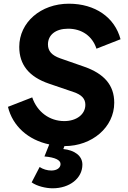

<svg xmlns="http://www.w3.org/2000/svg" viewBox="-20 -777 690 1037"><path d="M330 12C476 12 597 -89 597 -222C597 -317 543 -379 434 -417L305 -462C260 -478 239 -501 239 -537C239 -589 281 -622 348 -622C422 -622 479 -582 501 -514L631 -565C600 -683 494 -757 352 -757C200 -757 84 -656 84 -524C84 -428 136 -362 245 -325L377 -280C422 -265 441 -243 441 -211C441 -160 394 -123 327 -123C248 -123 181 -172 154 -251L23 -200C48 -96 132 -21 246 3L220 68C279 73 307 88 307 109C307 130 287 144 257 144C235 144 212 137 194 125L151 208C180 229 229 240 264 240C356 240 425 186 425 112C425 64 382 34 322 28L328 12Z"/></svg>

Font: Mluvka ExtraBold
Style: Italic
Weight: 800
Italic angle: -8°
Designer: Modified by Jiří Krblich, Original typeface by Gumpita Rahayu
Foundry: Gumpita Rahayu & Jiří Krblich
Version: Version 2.000;Glyphs 3.1.1 (3134)